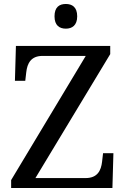

<svg xmlns="http://www.w3.org/2000/svg" viewBox="-20 -945 632 965"><path d="M311 -801C342 -801 368 -817 368 -863C368 -910 342 -925 311 -925C279 -925 254 -910 254 -863C254 -817 279 -801 311 -801ZM36 0H545L550 -175H498L493 -132C488 -88 470 -50 410 -50H158L534 -673V-714H60L55 -539H107L112 -582C117 -626 135 -664 194 -664H411L36 -40Z"/></svg>

Font: Noto Serif Devanagari
Style: Regular
Weight: 400
Designer: Universal Thirst, Indian Type Foundry and the Monotype Design Team
Foundry: Monotype Imaging Inc.
Version: Version 2.004